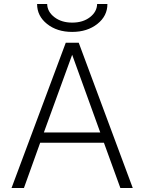

<svg xmlns="http://www.w3.org/2000/svg" viewBox="-20 -947 723 968"><path d="M503.9 -227.5H182.6L100.6 1H38.1L311.5 -731.4H377L649.4 1H586.9ZM167 -926.8H217.8Q218.8 -887.7 254.4 -860.4Q290 -833 344.2 -833Q398.4 -833 433.6 -860.4Q468.8 -887.7 469.7 -926.8H521.5Q521.5 -866.2 470.7 -826.2Q419.9 -786.1 343.8 -786.1Q267.6 -786.1 217.3 -826.2Q167 -866.2 167 -926.8ZM343.8 -670.9 201.2 -279.3H485.4Z"/></svg>

Font: Gen Shin Gothic Light
Style: Regular
Weight: 200
Designer: [Source Han Sans]
Ryoko NISHIZUKA  (kana & ideographs); Paul D. Hunt (Latin, Greek & Cyrillic); Wenlong ZHANG  (bopomofo
Version: Version 1.002.20150607